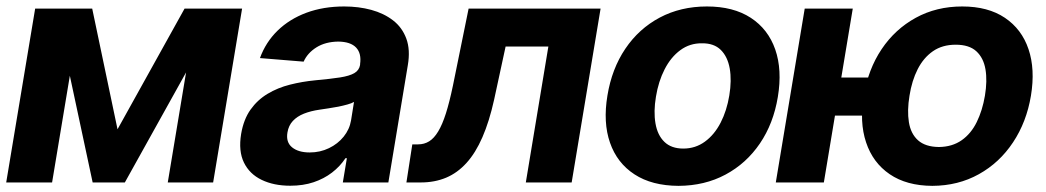

<svg xmlns="http://www.w3.org/2000/svg" viewBox="-21 -573 3285 603"><path d="M348.1 -167 558.6 -545.9H674.8L371.1 0H270L153.3 -545.9H268.6ZM233.4 -545.9 142.6 0H-1.5L89.4 -545.9ZM505.9 0 596.7 -545.9H739.3L648.4 0Z M890.6 10.3Q838.9 10.3 800.8 -8.1Q762.7 -26.4 745.1 -62.5Q727.5 -98.6 736.3 -152.3Q744.1 -198.2 765.9 -228.8Q787.6 -259.3 819.3 -278.3Q851.1 -297.4 889.6 -307.1Q928.2 -316.9 969.2 -320.8Q1017.1 -325.2 1046.9 -329.8Q1076.7 -334.5 1091.8 -343.3Q1106.9 -352.1 1109.9 -369.1V-371.6Q1114.7 -405.3 1097.4 -423.6Q1080.1 -441.9 1041.5 -442.4Q1001 -441.9 972.9 -424.3Q944.8 -406.7 932.6 -379.4L795.4 -390.6Q813.5 -440.4 850.8 -476.8Q888.2 -513.2 941.4 -533Q994.6 -552.7 1060.1 -552.7Q1105.5 -552.7 1145 -542Q1184.6 -531.2 1213.4 -509Q1242.2 -486.8 1255.1 -451.7Q1268.1 -416.5 1259.8 -368.2L1198.7 0H1055.7L1068.4 -76.2H1064Q1046.9 -50.3 1021.7 -31Q996.6 -11.7 963.9 -0.7Q931.2 10.3 890.6 10.3ZM951.7 -94.2Q984.4 -94.2 1012.2 -107.7Q1040 -121.1 1058.3 -143.8Q1076.7 -166.5 1081.5 -194.8L1090.8 -252.9Q1083.5 -248.5 1070.3 -244.9Q1057.1 -241.2 1041.5 -238Q1025.9 -234.9 1010.3 -232.7Q994.6 -230.5 982.4 -228.5Q955.1 -224.6 933.6 -216.1Q912.1 -207.5 898.7 -193.1Q885.3 -178.7 881.8 -157.2Q876.5 -126.5 896.2 -110.4Q916 -94.2 951.7 -94.2Z M1255.4 0 1273.9 -119.6H1292Q1311.5 -119.6 1326.9 -129.2Q1342.3 -138.7 1355.2 -160.2Q1368.2 -181.6 1379.4 -216.8Q1390.6 -252 1401.4 -303.7L1450.7 -545.9H1865.2L1774.4 0H1630.4L1701.2 -426.8H1566.9L1530.8 -259.8Q1515.6 -191.4 1494.1 -142.1Q1472.7 -92.8 1444.1 -61.3Q1415.5 -29.8 1379.9 -14.9Q1344.2 0 1300.8 0Z M2109.9 10.7Q2026.4 10.3 1971.7 -25.4Q1917 -61 1894.8 -124.8Q1872.6 -188.5 1886.7 -272.9Q1900.4 -356.9 1942.9 -419.9Q1985.4 -482.9 2051 -517.8Q2116.7 -552.7 2199.2 -552.7Q2282.2 -552.7 2336.9 -517.1Q2391.6 -481.4 2413.8 -417.5Q2436 -353.5 2421.9 -268.6Q2408.2 -185.1 2365.5 -122.3Q2322.8 -59.6 2257.6 -24.7Q2192.4 10.3 2109.9 10.7ZM2125 -106.4Q2163.1 -106.4 2192.9 -128.2Q2222.7 -149.9 2242.2 -187.7Q2261.7 -225.6 2269.5 -273.4Q2277.3 -320.8 2270.8 -357.9Q2264.2 -395 2242.7 -416.3Q2221.2 -437.5 2183.6 -437Q2145.5 -437.5 2115.7 -415.5Q2085.9 -393.6 2066.4 -355.5Q2046.9 -317.4 2039.1 -269.5Q2031.2 -222.7 2037.6 -185.5Q2043.9 -148.4 2065.7 -127.4Q2087.4 -106.4 2125 -106.4Z M2800.3 -329.6 2780.3 -210H2484.4L2503.9 -329.6ZM2657.2 -545.9 2566.4 0H2415.5L2506.3 -545.9ZM2907.2 10.7Q2826.2 10.3 2773.2 -25.9Q2720.2 -62 2699 -126Q2677.7 -189.9 2691.9 -272.5Q2705.6 -355.5 2747.8 -418.5Q2790 -481.4 2855 -517.1Q2919.9 -552.7 3001 -552.7Q3082 -552.7 3135 -517.1Q3188 -481.4 3209.2 -418.5Q3230.5 -355.5 3216.8 -272.5Q3203.1 -189.9 3160.6 -126Q3118.2 -62 3053.2 -25.9Q2988.3 10.3 2907.2 10.7ZM2927.7 -111.3Q2969.7 -111.8 2999.3 -132.6Q3028.8 -153.3 3046.6 -189.7Q3064.5 -226.1 3072.3 -272.5Q3080.1 -319.3 3074 -355.2Q3067.9 -391.1 3045.4 -411.9Q3022.9 -432.6 2980.5 -432.6Q2938.5 -432.6 2908.9 -412.1Q2879.4 -391.6 2861.1 -355.7Q2842.8 -319.8 2835.4 -272.5Q2827.6 -225.6 2833.5 -189.2Q2839.4 -152.8 2862.3 -132.3Q2885.3 -111.8 2927.7 -111.3Z"/></svg>

Font: Inter Tight
Style: Bold Italic
Weight: 700
Italic angle: -9.39999°
Designer: Rasmus Andersson
Foundry: rsms
Version: Version 3.004